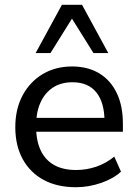

<svg xmlns="http://www.w3.org/2000/svg" viewBox="-20 -774 574 803"><path d="M298 9Q219 9 162.5 -21.5Q106 -52 75 -108.5Q44 -165 44 -242Q44 -318 74.5 -375Q105 -432 158.5 -464Q212 -496 281 -496Q348 -496 395.5 -467Q443 -438 468.5 -384.5Q494 -331 494 -256V-223H115V-281H434L417 -267Q417 -345 383 -387.5Q349 -430 283 -430Q235 -430 201 -407.5Q167 -385 149 -344.5Q131 -304 131 -251V-245Q131 -185 150.5 -144.5Q170 -104 207 -83.5Q244 -63 298 -63Q341 -63 381.5 -76.5Q422 -90 458 -119L486 -56Q453 -26 401.5 -8.5Q350 9 298 9ZM129 -552 239 -754H323L433 -552H371L281 -696L191 -552Z"/></svg>

Font: Nunito Sans 12pt ExtraLight Medium
Style: Regular
Weight: 500
Version: Version 3.101;gftools[0.9.27]